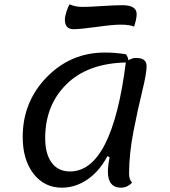

<svg xmlns="http://www.w3.org/2000/svg" viewBox="-20 -843 788 888"><path d="M320 -708Q280 -708 280 -753Q280 -766 287.5 -789.5Q295 -813 302 -823Q328 -811 362 -811Q390 -811 451.5 -815Q513 -819 546 -819Q612 -819 612 -778Q612 -755 600 -720Q580 -729 537 -729Q502 -729 427 -718.5Q352 -708 320 -708ZM266 25Q185 25 135 -39.5Q85 -104 85 -210Q85 -372 196 -486Q307 -600 465 -600Q512 -600 563 -592Q573 -576 574 -564Q591 -575 609 -575Q658 -575 658 -538Q658 -503 638 -422Q618 -341 597.5 -236.5Q577 -132 577 -40Q577 -12 591 2Q568 25 540 25Q479 25 479 -50Q479 -76 487 -116L477 -121Q440 -51 384.5 -13Q329 25 266 25ZM189 -204Q189 -131 219 -90.5Q249 -50 304 -50Q498 -50 562 -554Q385 -550 287 -453Q189 -356 189 -204Z"/></svg>

Font: Lemonada Light
Style: Regular
Weight: 300
Designer: Mohamed Gaber (Arabic), Eduardo Tunni (Latin)
Foundry: Kief Type Foundry
Version: Version 4.004